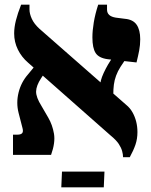

<svg xmlns="http://www.w3.org/2000/svg" viewBox="-20 -667 649 827"><path d="M510 10Q510 -2 506 -16.5Q502 -31 491.5 -47Q481 -63 458 -82L101 -397Q73 -421 57 -453.5Q41 -486 41 -523Q41 -549 48.5 -579Q56 -609 71 -647H107V-626Q107 -608 117 -586Q127 -564 150 -543L524 -215Q540 -202 550.5 -183.5Q561 -165 566.5 -143.5Q572 -122 572 -98Q572 -69 563.5 -44Q555 -19 539 10ZM36 0V-87H55Q70 -87 75.5 -93.5Q81 -100 77 -115L60 -181Q49 -224 60 -268.5Q71 -313 101 -347L147 -403L182 -368L157 -330Q136 -298 135.5 -273Q135 -248 159 -210L188 -160Q206 -129 212.5 -91Q219 -53 200 0ZM468 -260 413 -308Q413 -319 419.5 -336Q426 -353 436 -372Q446 -391 456 -406L495 -467L545 -448L499 -379Q487 -360 480 -341Q473 -322 470.5 -302.5Q468 -283 468 -260ZM568 -398 444 -412Q406 -417 392 -438.5Q378 -460 378 -506Q378 -535 384 -571Q390 -607 403 -647H441V-626Q441 -611 450.5 -602.5Q460 -594 479 -591L518 -586Q553 -583 568.5 -560.5Q584 -538 584 -498Q584 -473 579.5 -449.5Q575 -426 568 -398ZM244 140 247 72H430L427 140Z"/></svg>

Font: Noto Serif Hebrew ExtraBold
Style: Regular
Weight: 800
Version: Version 2.003